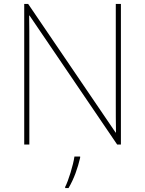

<svg xmlns="http://www.w3.org/2000/svg" viewBox="-20 -734 738 975"><path d="M594 0V-714H568V-211C568 -165 568 -111 569 -61H567L123 -714H103V0H129V-502C129 -555 129 -597 128 -655H130L575 0ZM387 67V61H358C352 104 327 185 311 215V221H328C356 174 375 119 387 67Z"/></svg>

Font: Noto Sans Arabic Thin
Style: Regular
Weight: 100
Designer: Monotype Design Team, Nadine Chahine, Nizar Qandah and Khaled Hosny
Foundry: Monotype Imaging Inc.
Version: Version 2.012